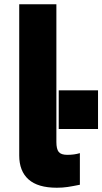

<svg xmlns="http://www.w3.org/2000/svg" viewBox="-20 -866 479 899"><path d="M70 0ZM70 -138V-846H244V-201Q244 -168 255 -154.5Q266 -141 295 -141Q328 -141 354 -149V-1Q320 6 296.5 9.5Q273 13 246 13Q157 13 113.5 -26Q70 -65 70 -138ZM255 -443H439V-262H255Z"/></svg>

Font: Biryani Black
Style: Regular
Weight: 900
Designer: Dan Reynolds and Mathieu Reguer
Foundry: Dan Reynolds and Mathieu Reguer
Version: Version 1.004; ttfautohint (v1.1) -l 5 -r 5 -G 72 -x 0 -D la